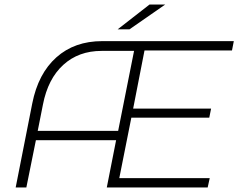

<svg xmlns="http://www.w3.org/2000/svg" viewBox="-20 -825 1049 845"><path d="M616 -603 566 -347H909L901 -307H558L505 -41H903L894 0H450L491 -208H138L96 0H49L122 -370Q148 -501 228 -572.5Q308 -644 430 -644H1009L1001 -603ZM570 -601H427Q326 -601 258.5 -539.5Q191 -478 169 -365L146 -249H500ZM638 -805H707L550 -696H498Z"/></svg>

Font: Montserrat Ace
Style: Light Italic
Weight: 300
Italic angle: -11.3°
Designer: Julieta Ulanovsky
Foundry: Julieta Ulanovsky
Version: Version 1